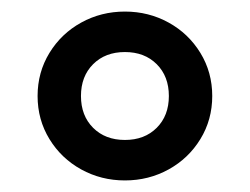

<svg xmlns="http://www.w3.org/2000/svg" viewBox="-20 -731 432 332"><path d="M347 -565Q347 -524 326.5 -490.5Q306 -457 271.5 -438Q237 -419 196 -419Q155 -419 120.5 -438Q86 -457 65.5 -490.5Q45 -524 45 -565Q45 -606 65.5 -639.5Q86 -673 120.5 -692Q155 -711 196 -711Q237 -711 271.5 -692Q306 -673 326.5 -639.5Q347 -606 347 -565ZM272 -565Q272 -599 251 -620Q230 -641 196 -641Q162 -641 141 -620Q120 -599 120 -565Q120 -531 141 -510Q162 -489 196 -489Q230 -489 251 -510Q272 -531 272 -565Z"/></svg>

Font: Hezaedrus
Style: Regular
Weight: 400
Designer: Hubert & Fischer
Foundry: Hubert & Fischer
Version: Version 1.10;September 3, 2019;FontCreator 11.5.0.2425 64-bi